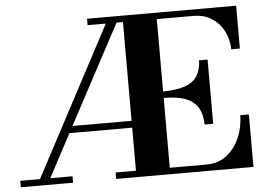

<svg xmlns="http://www.w3.org/2000/svg" viewBox="-52 -824 1236 893"><g transform="rotate(-5 565.5 -377.0)"><path d="M10 0V-30H102L470 -724H385V-754H1081V-554H1041Q1040 -600 1020.5 -638.5Q1001 -677 965 -700.5Q929 -724 878 -724H708V-386Q773 -387 811.5 -401Q850 -415 868 -443.5Q886 -472 887 -516H927V-216H887Q886 -264 868 -294.5Q850 -325 811.5 -340.5Q773 -356 708 -356V-30H878Q934 -30 973 -60Q1012 -90 1033.5 -139Q1055 -188 1056 -245H1096V0H455V-30H550V-231H257L150 -30H254V0ZM274 -263H550V-724H520Z"/></g></svg>

Font: Libre Bodoni
Style: Bold
Weight: 700
Designer: Pablo Impallari, Rodrigo Fuenzalida
Foundry: Impallari Type
Version: Version 2.005;gftools[0.9.23]